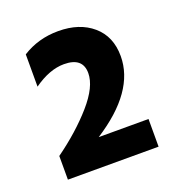

<svg xmlns="http://www.w3.org/2000/svg" viewBox="-89 -904 544 587"><g transform="rotate(-20 182.5 -610.5)"><path d="M35 -392V-469Q107 -521 156 -577Q205 -633 205 -677Q205 -728 144 -728Q97 -728 45 -691V-796Q97 -829 162 -829Q231 -829 273.5 -792.5Q316 -756 316 -692Q316 -577 168 -482H330V-392Z"/></g></svg>

Font: Hind Bold
Style: Regular
Weight: 700
Designer: Manushi Parikh, Satya Rajpurohit
Foundry: Indian Type Foundry
Version: Version 1.201;PS 1.0;hotconv 1.0.78;makeotf.lib2.5.61930; tt